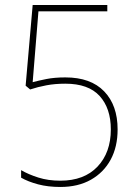

<svg xmlns="http://www.w3.org/2000/svg" viewBox="-20 -734 545 764"><path d="M240 -426Q341 -426 394.5 -370.5Q448 -315 448 -219Q448 -150 420.5 -99Q393 -48 342 -19Q291 10 220 10Q171 10 131.5 -0.5Q92 -11 64 -27V-57Q93 -40 132.5 -27.5Q172 -15 220 -15Q315 -15 368 -71Q421 -127 421 -219Q421 -303 376.5 -352Q332 -401 240 -401Q199 -401 164.5 -394.5Q130 -388 100 -378L82 -393L110 -714H407V-689H133L110 -407Q132 -413 164.5 -419.5Q197 -426 240 -426Z"/></svg>

Font: Noto Sans Myanmar SemiCondensed Thin
Style: Regular
Weight: 100
Width: 4
Designer: Monotype Design Team
Foundry: Monotype Imaging Inc.
Version: Version 2.107; ttfautohint (v1.8.4.7-5d5b)